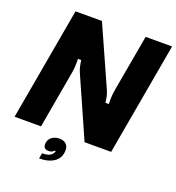

<svg xmlns="http://www.w3.org/2000/svg" viewBox="-167 -895 1121 1222"><g transform="rotate(20 393.5 -283.5)"><path d="M-1 0 134 -763H313L486 -376Q496 -355 502 -335.5Q508 -316 512 -281H535Q534 -317 535.5 -337Q537 -357 542 -386L609 -763H788L653 0H473L299 -393Q298 -396 292 -409.5Q286 -423 281.5 -442Q277 -461 274 -484H252Q253 -448 251.5 -428.5Q250 -409 245 -380L178 0ZM243 159Q269 159 287.5 152Q306 145 314 131Q318 126 320 116H312Q300 131 277 131Q260 131 250.5 123Q241 115 241 98Q241 69 262 51Q283 33 316 33Q346 33 361.5 48.5Q377 64 377 89Q377 141 338.5 168.5Q300 196 236 196Z"/></g></svg>

Font: Open Sauce Sans Black Italic
Style: Regular
Weight: 900
Italic angle: -10°
Designer: Alfredo Marco Pradil
Foundry: Creative Sauce Fz LLC
Version: Version 1.477